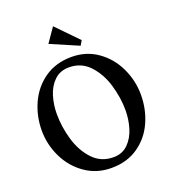

<svg xmlns="http://www.w3.org/2000/svg" viewBox="-168 -1069 1067 1203"><g transform="rotate(-20 365.5 -467.0)"><path d="M697 -356Q697 -259 659 -174.5Q621 -90 546.5 -38.5Q472 13 368 13Q270 13 194 -40Q118 -93 77 -178Q36 -263 36 -356Q36 -453 75 -538Q114 -623 189 -675Q264 -727 368 -727Q466 -727 541 -674Q616 -621 656.5 -535.5Q697 -450 697 -356ZM160 -422Q160 -335 185.5 -248.5Q211 -162 265.5 -104Q320 -46 403 -46Q462 -46 500.5 -84.5Q539 -123 556 -180.5Q573 -238 573 -297Q573 -381 547.5 -467.5Q522 -554 467.5 -612.5Q413 -671 331 -671Q271 -671 232.5 -633.5Q194 -596 177 -539Q160 -482 160 -422ZM465 -804 326 -947 261 -853 447 -773Z"/></g></svg>

Font: Amita
Style: Bold
Weight: 700
Designer: Eduardo Rodriguez Tunni, Modular Infotech, Brian J. Bonislawsky
Foundry: Eduardo Rodriguez Tunni, Modular Infotech, Brian J. Bonislawsky
Version: Version 1.003